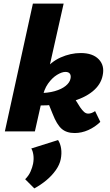

<svg xmlns="http://www.w3.org/2000/svg" viewBox="-20 -731 613 1068"><path d="M7 0 163 -711H334L174 0ZM395 9Q350 9 323 -14.5Q296 -38 273 -97L237 -186L382 -204L426 -134Q437 -118 447.5 -108.5Q458 -99 471 -99Q480 -99 489.5 -102.5Q499 -106 509 -113L538 -53Q508 -24 471 -7.5Q434 9 395 9ZM192 -144V-213Q246 -213 284.5 -224Q323 -235 345.5 -253.5Q368 -272 372 -293Q376 -310 369 -320.5Q362 -331 344 -331Q324 -331 297 -314.5Q270 -298 247 -265.5Q224 -233 215 -183H160Q177 -276 219.5 -331.5Q262 -387 317.5 -411.5Q373 -436 429 -436Q496 -436 529.5 -401Q563 -366 551 -311Q541 -260 495 -222.5Q449 -185 372 -164.5Q295 -144 192 -144ZM171 317 120 266Q140 246 150 223Q160 200 164 180Q169 153 165.5 130Q162 107 154 95L303 48Q316 68 320 95.5Q324 123 318 154Q312 185 290 216Q268 247 237 272.5Q206 298 171 317Z"/></svg>

Font: Ysabeau Office Black
Style: Italic
Weight: 900
Italic angle: -12°
Designer: Christian Thalmann (Catharsis Fonts)
Version: Version 2.001;gftools[0.9.30]; featfreeze: tnum,lnum,ss02